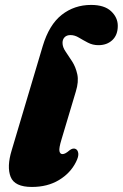

<svg xmlns="http://www.w3.org/2000/svg" viewBox="-20 -747 498 780"><path d="M350 -727Q404 -727 431.2 -701.5Q458.5 -676 458.5 -642Q458.5 -605 436.5 -584.2Q414.5 -563.5 380 -563.5Q356.5 -563.5 337 -573.8Q317.5 -584 300.5 -594.2Q283.5 -604.5 266.5 -604.5Q251 -604.5 242.5 -595.8Q234 -587 234 -573Q234 -555.5 246.5 -537.5Q259 -519.5 273.2 -497.2Q287.5 -475 294 -445.2Q300.5 -415.5 288 -375L230 -181Q219 -145 221.5 -133Q224 -121 234 -121Q245 -121 262 -136Q276 -147 287 -142Q296 -138 298 -124.5Q300 -111 288.5 -88.5Q266 -43.5 219.5 -15.5Q173 12.5 109.5 12.5Q39.5 12.5 23.2 -28.5Q7 -69.5 27.5 -136.5L153.5 -559.5Q179.5 -646.5 230.8 -686.8Q282 -727 350 -727Z"/></svg>

Font: Fraunces 72pt Soft Black
Style: Italic
Weight: 900
Italic angle: -16°
Version: Version 1.000;[b76b70a41]